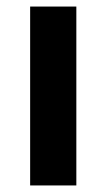

<svg xmlns="http://www.w3.org/2000/svg" viewBox="-20 -632 325 586"><path d="M213 -66H72V-612H213Z"/></svg>

Font: Noto Sans Malayalam UI SemiCondensed
Style: Bold
Weight: 700
Width: 4
Designer: Jelle Bosma - Monotype Design Team
Foundry: Monotype Imaging Inc.
Version: Version 2.104; ttfautohint (v1.8.4.7-5d5b)